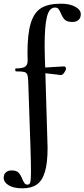

<svg xmlns="http://www.w3.org/2000/svg" viewBox="-82 -746 458 1041"><path d="M356 -669Q356 -649 344 -638Q332 -627 311 -627Q282 -627 269.5 -639Q257 -651 248 -674Q241 -690 235 -697.5Q229 -705 216 -705Q185 -705 172.5 -655Q160 -605 160 -499L161 -439L163 -380Q209 -382 229 -384Q255 -386 265 -386Q270 -386 273 -382Q276 -378 276 -374Q275 -364 265.5 -351Q256 -338 246 -339L225 -342Q213 -343 198 -345Q183 -347 164 -349L175 21L176 56Q176 138 161.5 186Q147 234 117.5 254.5Q88 275 40 275Q-8 275 -35 258.5Q-62 242 -62 218Q-62 199 -50 188.5Q-38 178 -20 178Q7 178 18.5 190Q30 202 39 225Q46 241 51.5 248Q57 255 68 255Q79 255 82.5 240.5Q86 226 86 183Q86 139 83 47L71 -306Q70 -332 65.5 -342.5Q61 -353 48.5 -356Q36 -359 5 -359Q1 -359 0.5 -367Q0 -375 4 -375Q39 -375 53.5 -384Q68 -393 68 -418L67 -457Q67 -563 85 -621Q103 -679 141.5 -702.5Q180 -726 248 -726Q296 -726 326 -709.5Q356 -693 356 -669Z"/></svg>

Font: Cormorant Upright
Style: Bold
Weight: 700
Designer: Christian Thalmann (Catharsis Fonts)
Foundry: Catharsis Fonts
Version: Version 3.302